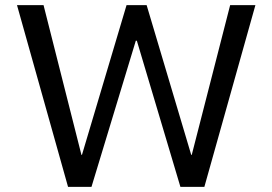

<svg xmlns="http://www.w3.org/2000/svg" viewBox="-20 -725 1057 745"><path d="M244 0 46 -705H149L296 -124H298L471 -705H549L722 -124H724L873 -705H971L773 0H680L511 -567H507L335 0Z"/></svg>

Font: Nunito Sans 7pt SemiCondensed Medium
Style: Regular
Weight: 500
Width: 4
Designer: Vernon Adams
Foundry: Vernon Adams
Version: Version 3.101;gftools[0.9.27]